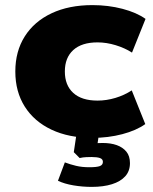

<svg xmlns="http://www.w3.org/2000/svg" viewBox="-20 -529 600 752"><path d="M342 11Q250 11 182 -21Q114 -53 77 -111.5Q40 -170 40 -249Q40 -328 77 -386.5Q114 -445 182 -477Q250 -509 342 -509Q404 -509 459.5 -494.5Q515 -480 550 -455L497 -323Q469 -341 433 -352Q397 -363 362 -363Q300 -363 267 -333Q234 -303 234 -249Q234 -195 267 -165Q300 -135 362 -135Q397 -135 432 -145.5Q467 -156 496 -175L549 -43Q514 -18 459 -3.5Q404 11 342 11ZM339 203Q303 203 267.5 197Q232 191 207 179L234 107Q255 115 278 120.5Q301 126 330 126Q359 126 371 121.5Q383 117 383 105Q383 94 371.5 90Q360 86 339 86Q330 86 317.5 86.5Q305 87 292 90L269 67L282 -20H370L358 60L317 40Q331 35 348 33Q365 31 382 31Q414 31 437.5 39.5Q461 48 475 65Q489 82 489 110Q489 141 470.5 161.5Q452 182 418.5 192.5Q385 203 339 203Z"/></svg>

Font: Nunito Sans 10pt SemiExpanded Black
Style: Regular
Weight: 900
Width: 6
Designer: Vernon Adams
Foundry: Vernon Adams
Version: Version 3.101;gftools[0.9.27]